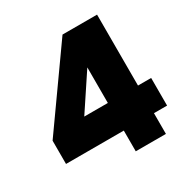

<svg xmlns="http://www.w3.org/2000/svg" viewBox="-162 -848 962 987"><g transform="rotate(-30 319.5 -354.0)"><path d="M365 0V-123H22V-261L339 -708H544V-287H622V-123H544V0ZM225 -287H365V-498Z"/></g></svg>

Font: Onest Black
Style: Regular
Weight: 900
Designer: Dmitri Voloshin, Andrey Kudryavtsev
Foundry: Dmitri Voloshin, Andrey Kudryavtsev
Version: Version 1.000;gftools[0.9.33]